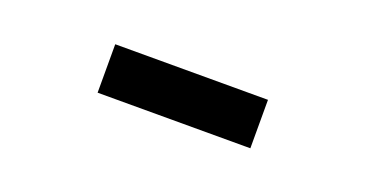

<svg xmlns="http://www.w3.org/2000/svg" viewBox="-23 -916 695 365"><g transform="rotate(20 324.5 -733.0)"><path d="M170 -782H479V-684H170Z"/></g></svg>

Font: Biryani ExtraBold
Style: Regular
Weight: 800
Designer: Dan Reynolds and Mathieu Reguer
Foundry: Dan Reynolds and Mathieu Reguer
Version: Version 1.004; ttfautohint (v1.1) -l 5 -r 5 -G 72 -x 0 -D la